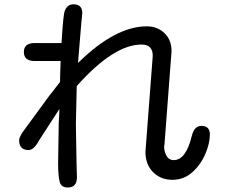

<svg xmlns="http://www.w3.org/2000/svg" viewBox="-20 -795 1040 876"><path d="M252.9 36.1Q245.1 9.8 245.1 -51.8L248 -233.4L250 -265.6L251 -297.9L158.2 -154.3Q134.8 -110.4 110.4 -110.4Q67.4 -110.4 67.4 -155.3Q67.4 -172.9 95.7 -209L202.1 -354.5L253.9 -420.9L254.9 -469.7L256.8 -516.6H138.7Q88.9 -516.6 88.9 -557.6Q88.9 -598.6 138.7 -598.6H260.7Q268.6 -729.5 275.4 -745.1Q287.1 -775.4 314.5 -775.4Q355.5 -775.4 355.5 -735.4L351.6 -696.3L337.9 -533.2L335.9 -507.8Q505.9 -674.8 649.4 -674.8Q702.1 -674.8 735.4 -638.7Q762.7 -608.4 762.7 -561.5L730.5 -136.7L729.5 -131.8Q726.6 -111.3 737.8 -87.9Q749 -64.5 772.5 -64.5Q828.1 -64.5 854.5 -172.9Q866.2 -220.7 898.4 -220.7Q937.5 -220.7 937.5 -181.6Q937.5 -140.6 916.5 -91.8Q895.5 -43 856.9 -8.8Q818.4 25.4 766.6 25.4Q712.9 25.4 678.2 -9.8Q643.6 -44.9 643.6 -102.5L674.8 -512.7L675.8 -524.4L676.8 -541Q676.8 -591.8 626 -591.8Q499 -591.8 330.1 -402.3L326.2 -228.5L329.1 -55.7L331.1 13.7Q331.1 60.5 289.1 60.5Q259.8 60.5 252.9 36.1Z"/></svg>

Font: jf-openhuninn-2.1
Style: Regular
Weight: 400
Designer: [Kosugi Maru]
Designed by MOTOYA      

[Varela Round]
Joe Prince (Latin component); Avraham Cornfeld (Hebrew component)
Foundry: justfont Co., Ltd.
Version: 2.1